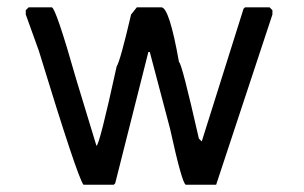

<svg xmlns="http://www.w3.org/2000/svg" viewBox="-20 -512 822 520"><path d="M57.6 -492.2H120.1Q130.9 -492.2 186.5 -296.9L241.2 -117.2Q249 -117.2 295.9 -332Q305.7 -346.7 335 -472.7L350.6 -492.2H417Q438.5 -492.2 464.8 -343.8Q471.7 -343.8 518.6 -136.7L526.4 -128.9L639.6 -488.3L643.6 -492.2H710L717.8 -484.4V-472.7L565.4 -11.7H483.4Q473.6 -12.7 440.4 -164.1L385.7 -371.1H381.8L292 -15.6L288.1 -11.7H206.1Q190.4 -30.3 85 -375L49.8 -472.7V-484.4Z"/></svg>

Font: Dehalvi Khush Khat
Style: Regular
Weight: 400
Version: Version 002.500